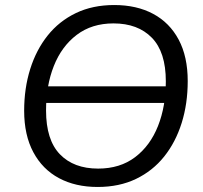

<svg xmlns="http://www.w3.org/2000/svg" viewBox="-20 -734 807 763"><path d="M121 -325 131 -391H685L674 -325ZM368 9Q280 9 214.5 -26Q149 -61 112.5 -129Q76 -197 76 -294Q76 -383 100 -459.5Q124 -536 169.5 -593Q215 -650 281.5 -682Q348 -714 434 -714Q523 -714 588.5 -679Q654 -644 690 -576.5Q726 -509 726 -412Q726 -322 702 -245.5Q678 -169 632.5 -112Q587 -55 520.5 -23Q454 9 368 9ZM370 -64Q457 -64 517 -109.5Q577 -155 608 -233.5Q639 -312 639 -411Q639 -527 583.5 -584Q528 -641 431 -641Q345 -641 285 -595.5Q225 -550 194 -472Q163 -394 163 -295Q163 -178 218 -121Q273 -64 370 -64Z"/></svg>

Font: Nunito Sans 12pt
Style: Italic
Weight: 400
Italic angle: -9°
Designer: Vernon Adams
Foundry: Vernon Adams
Version: Version 3.101;gftools[0.9.27]